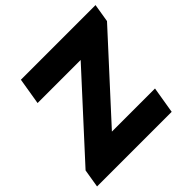

<svg xmlns="http://www.w3.org/2000/svg" viewBox="-180 -904 1080 1080"><g transform="rotate(-45 360.0 -364.0)"><path d="M4.4 0 22.5 -109.4 442.4 -568.4H99.6L126 -727.5H719.7L701.7 -618.2L281.7 -159.2H624.5L598.1 0Z"/></g></svg>

Font: Inter 16pt Black
Style: Italic
Weight: 900
Italic angle: -9.3988°
Version: Version 4.001;git-66647c0bb